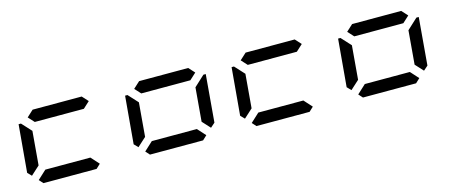

<svg xmlns="http://www.w3.org/2000/svg" viewBox="-40 -984 3343 1421"><g transform="rotate(-15 1632.0 -273.0)"><path d="M93 -75 64 -105 96 -469H114L126 -456L182 -395L160 -136ZM600 -546 642 -500 592 -454H216L174 -500L224 -546ZM601 -31 568 0H161L133 -31L200 -93H545Z M909 -75 880 -105 912 -469H930L942 -456L998 -395L976 -136ZM1416 -546 1458 -500 1408 -454H1032L990 -500L1040 -546ZM1417 -31 1384 0H977L949 -31L1016 -93H1361ZM1498 -456 1512 -469H1530L1499 -105L1465 -75L1409 -136L1431 -394Z M1725 -75 1696 -105 1728 -469H1746L1758 -456L1814 -395L1792 -136ZM2232 -546 2274 -500 2224 -454H1848L1806 -500L1856 -546ZM2233 -31 2200 0H1793L1765 -31L1832 -93H2177Z M2541 -75 2512 -105 2544 -469H2562L2574 -456L2630 -395L2608 -136ZM3048 -546 3090 -500 3040 -454H2664L2622 -500L2672 -546ZM3049 -31 3016 0H2609L2581 -31L2648 -93H2993ZM3130 -456 3144 -469H3162L3131 -105L3097 -75L3041 -136L3063 -394Z"/></g></svg>

Font: DSEG7 Classic Mini
Style: Italic
Weight: 400
Italic angle: -5°
Designer: Keshikan(Twitter:@keshinomi_88pro)
Version: Version 0.46